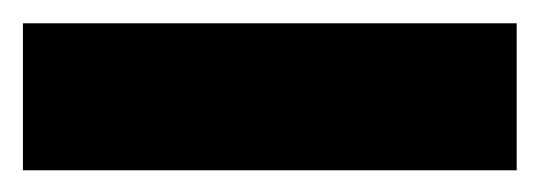

<svg xmlns="http://www.w3.org/2000/svg" viewBox="-30 22 475 169"><path d="M-9.8 171.9V42.5H424.8V171.9Z"/></svg>

Font: Pinar DS4-SemiBold
Style: Regular
Weight: 600
Designer: Amin Abedi
Version: Version 2.000